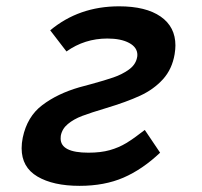

<svg xmlns="http://www.w3.org/2000/svg" viewBox="-20 -580 640 608"><path d="M48.5 -110.5Q48.5 -127 52 -144Q66 -211 114 -247.2Q162 -283.5 231 -303.5L268 -313.5Q312 -325.5 339 -334.8Q366 -344 387.2 -359Q408.5 -374 413.5 -395.5Q415 -401 415 -406Q415 -430 389 -444Q363 -458 320 -458Q248 -458 190.5 -417L139 -484Q230 -560 357 -560Q442 -560 488.8 -527.5Q535.5 -495 535.5 -436Q535.5 -424.5 533 -408.5Q525 -361 496 -329Q467 -297 423.8 -277Q380.5 -257 315.5 -237.5Q267 -223 240 -212.8Q213 -202.5 194.8 -187.2Q176.5 -172 172.5 -150Q172 -147 172 -141.5Q172 -96.5 260 -96.5Q299 -96.5 327.5 -104.5Q356 -112.5 380 -127Q404 -141.5 438.5 -168.5L487 -96.5Q431 -43.5 371 -17.5Q311 8.5 232 8.5Q148.5 8.5 98.5 -21Q48.5 -50.5 48.5 -110.5Z"/></svg>

Font: JuliaMono
Style: Bold Italic
Weight: 700
Italic angle: -9°
Monospace: yes
Designer: cormullion
Foundry: corm
Version: Version 0.057; ttfautohint (v1.8.4)